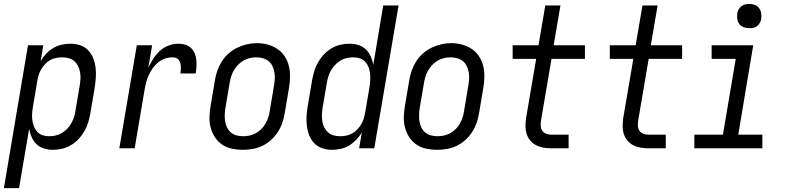

<svg xmlns="http://www.w3.org/2000/svg" viewBox="-48 -763 4068 988"><path d="M-28 205 96 -530H175L161 -448Q173 -469 189.5 -486.5Q206 -504 226.5 -516Q247 -528 269.5 -533Q292 -538 314 -538Q314 -538 314 -538Q314 -538 315 -538Q341 -538 365 -530Q389 -522 406 -504Q423 -486 432 -462.5Q441 -439 444 -414Q447 -389 445 -362.5Q443 -336 439 -310L417 -180Q413 -157 406 -133.5Q399 -110 386.5 -88Q374 -66 356.5 -47.5Q339 -29 317 -16Q295 -3 271 2.5Q247 8 224 8Q200 8 178 1Q156 -6 140 -21Q124 -36 115 -57Q106 -78 102 -100L50 205ZM204 -62Q221 -62 237.5 -65.5Q254 -69 269.5 -78Q285 -87 297.5 -100Q310 -113 318.5 -128Q327 -143 332.5 -159Q338 -175 340 -192L362 -322Q365 -339 366 -356.5Q367 -374 364 -391Q361 -408 354 -422.5Q347 -437 335 -448Q323 -459 306 -463.5Q289 -468 272 -468Q257 -468 241 -465Q225 -462 210.5 -454Q196 -446 184.5 -433.5Q173 -421 164.5 -407Q156 -393 151 -378Q146 -363 144 -347L122 -217Q119 -200 117.5 -182Q116 -164 118 -147Q120 -130 126 -114Q132 -98 143 -85.5Q154 -73 170 -67.5Q186 -62 204 -62Z M566 0 656 -530H735L715 -414Q726 -438 740.5 -460.5Q755 -483 774.5 -501Q794 -519 819 -528.5Q844 -538 869 -538Q887 -538 904 -533.5Q921 -529 933.5 -517.5Q946 -506 953 -490Q960 -474 962 -457Q964 -440 963 -421.5Q962 -403 959 -385H880Q882 -394 882.5 -403.5Q883 -413 882.5 -422Q882 -431 879.5 -439.5Q877 -448 871.5 -455Q866 -462 857.5 -465Q849 -468 840 -468Q820 -468 801 -461.5Q782 -455 766 -442Q750 -429 738 -412Q726 -395 717.5 -376.5Q709 -358 704 -339Q699 -320 696 -301L645 0Z M1201 8Q1173 8 1145 2Q1117 -4 1095 -19Q1073 -34 1058 -57Q1043 -80 1036 -106.5Q1029 -133 1030 -162Q1031 -191 1036 -220L1058 -350Q1062 -375 1070.5 -399.5Q1079 -424 1093.5 -447Q1108 -470 1128.5 -488Q1149 -506 1173 -517.5Q1197 -529 1222.5 -535Q1248 -541 1274 -541Q1303 -541 1330 -533.5Q1357 -526 1379.5 -511Q1402 -496 1417 -473Q1432 -450 1438.5 -423.5Q1445 -397 1444.5 -368Q1444 -339 1439 -310L1417 -180Q1413 -155 1404.5 -130.5Q1396 -106 1381.5 -83.5Q1367 -61 1346.5 -42.5Q1326 -24 1302 -12.5Q1278 -1 1252 3.5Q1226 8 1201 8ZM1203 -62Q1220 -62 1236.5 -65.5Q1253 -69 1268.5 -77.5Q1284 -86 1297 -99Q1310 -112 1318.5 -127.5Q1327 -143 1332.5 -159Q1338 -175 1340 -192L1362 -322Q1365 -340 1366 -357.5Q1367 -375 1364 -391.5Q1361 -408 1353.5 -423.5Q1346 -439 1333.5 -449Q1321 -459 1304 -463.5Q1287 -468 1270 -468Q1253 -468 1236.5 -464Q1220 -460 1205 -451.5Q1190 -443 1177.5 -430Q1165 -417 1156 -402Q1147 -387 1142 -371Q1137 -355 1134 -338L1112 -208Q1109 -191 1108.5 -173Q1108 -155 1110.5 -138.5Q1113 -122 1120.5 -107Q1128 -92 1140 -81.5Q1152 -71 1168.5 -66.5Q1185 -62 1203 -62Z M1660 8Q1660 8 1660 8Q1660 8 1660 8Q1660 8 1660 8Q1660 8 1660 8Q1634 8 1609.5 -0.5Q1585 -9 1568.5 -26.5Q1552 -44 1543 -67.5Q1534 -91 1531 -116Q1528 -141 1529.5 -167.5Q1531 -194 1536 -220L1558 -350Q1562 -373 1569 -396.5Q1576 -420 1588.5 -442Q1601 -464 1618.5 -482.5Q1636 -501 1657.5 -514Q1679 -527 1703 -532.5Q1727 -538 1751 -538Q1775 -538 1797 -531Q1819 -524 1834.5 -509Q1850 -494 1859.5 -473Q1869 -452 1873 -430L1924 -735H2003L1878 0H1800L1814 -82Q1802 -61 1785 -43.5Q1768 -26 1748 -14Q1728 -2 1705 3Q1682 8 1660 8ZM1703 -62Q1718 -62 1733.5 -65Q1749 -68 1763.5 -76Q1778 -84 1790 -96.5Q1802 -109 1810.5 -123Q1819 -137 1823.5 -152Q1828 -167 1831 -183L1853 -313Q1856 -331 1857 -348.5Q1858 -366 1856.5 -383Q1855 -400 1849 -416Q1843 -432 1832 -444.5Q1821 -457 1804.5 -462.5Q1788 -468 1771 -468Q1754 -468 1737 -464.5Q1720 -461 1705 -452Q1690 -443 1677.5 -430Q1665 -417 1656 -402Q1647 -387 1642 -371Q1637 -355 1634 -338L1612 -208Q1609 -191 1608.5 -173.5Q1608 -156 1610.5 -139Q1613 -122 1620.5 -107.5Q1628 -93 1640 -82Q1652 -71 1668.5 -66.5Q1685 -62 1702 -62Z M2201 8Q2173 8 2145 2Q2117 -4 2095 -19Q2073 -34 2058 -57Q2043 -80 2036 -106.5Q2029 -133 2030 -162Q2031 -191 2036 -220L2058 -350Q2062 -375 2070.5 -399.5Q2079 -424 2093.5 -447Q2108 -470 2128.5 -488Q2149 -506 2173 -517.5Q2197 -529 2222.5 -535Q2248 -541 2274 -541Q2303 -541 2330 -533.5Q2357 -526 2379.5 -511Q2402 -496 2417 -473Q2432 -450 2438.5 -423.5Q2445 -397 2444.5 -368Q2444 -339 2439 -310L2417 -180Q2413 -155 2404.5 -130.5Q2396 -106 2381.5 -83.5Q2367 -61 2346.5 -42.5Q2326 -24 2302 -12.5Q2278 -1 2252 3.5Q2226 8 2201 8ZM2203 -62Q2220 -62 2236.5 -65.5Q2253 -69 2268.5 -77.5Q2284 -86 2297 -99Q2310 -112 2318.5 -127.5Q2327 -143 2332.5 -159Q2338 -175 2340 -192L2362 -322Q2365 -340 2366 -357.5Q2367 -375 2364 -391.5Q2361 -408 2353.5 -423.5Q2346 -439 2333.5 -449Q2321 -459 2304 -463.5Q2287 -468 2270 -468Q2253 -468 2236.5 -464Q2220 -460 2205 -451.5Q2190 -443 2177.5 -430Q2165 -417 2156 -402Q2147 -387 2142 -371Q2137 -355 2134 -338L2112 -208Q2109 -191 2108.5 -173Q2108 -155 2110.5 -138.5Q2113 -122 2120.5 -107Q2128 -92 2140 -81.5Q2152 -71 2168.5 -66.5Q2185 -62 2203 -62Z M2788 0Q2767 0 2747 -3.5Q2727 -7 2710 -16Q2693 -25 2680.5 -40Q2668 -55 2662 -74Q2656 -93 2656 -113.5Q2656 -134 2659 -155L2711 -460H2590V-530H2723L2758 -735H2836L2801 -530H2962V-460H2790L2736 -143Q2734 -129 2734.5 -115.5Q2735 -102 2742 -91Q2749 -80 2761.5 -75Q2774 -70 2788 -70H2878V0Z M3288 0Q3267 0 3247 -3.5Q3227 -7 3210 -16Q3193 -25 3180.5 -40Q3168 -55 3162 -74Q3156 -93 3156 -113.5Q3156 -134 3159 -155L3211 -460H3090V-530H3223L3258 -735H3336L3301 -530H3462V-460H3290L3236 -143Q3234 -129 3234.5 -115.5Q3235 -102 3242 -91Q3249 -80 3261.5 -75Q3274 -70 3288 -70H3378V0Z M3525 0V-70H3672L3738 -460H3614V-530H3828L3751 -70H3875V0ZM3808 -618Q3793 -618 3779 -623Q3765 -628 3756.5 -639.5Q3748 -651 3746 -665.5Q3744 -680 3746 -695Q3748 -706 3753.5 -715.5Q3759 -725 3768 -731.5Q3777 -738 3787 -740.5Q3797 -743 3808 -743Q3823 -743 3836.5 -737.5Q3850 -732 3858.5 -720.5Q3867 -709 3869 -694.5Q3871 -680 3869 -665Q3867 -654 3861.5 -644.5Q3856 -635 3847.5 -628.5Q3839 -622 3828.5 -620Q3818 -618 3808 -618Z"/></svg>

Font: iosevka_custom_sans_ss08
Style: Italic
Weight: 400
Italic angle: -10°
Designer: Belleve Invis
Foundry: Belleve Invis
Version: Version 10.3.0; ttfautohint (v1.8.3)